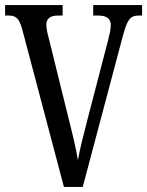

<svg xmlns="http://www.w3.org/2000/svg" viewBox="-20 -734 578 754"><path d="M67 -620 231 0H305L463 -595C481 -660 492 -673 526 -673H538V-714H346V-673H365C399 -673 415 -661 415 -635C415 -618 410 -598 405 -578L322 -259C305 -194 295 -153 286 -105C278 -152 268 -195 252 -258L171 -586C166 -604 162 -622 162 -637C162 -660 176 -673 208 -673H226V-714H0V-673H13C43 -673 55 -662 67 -620Z"/></svg>

Font: Noto Serif Tamil ExtraCondensed
Style: Italic
Weight: 400
Width: 2
Italic angle: -12°
Designer: Indian Type Foundry, Tom Grace, and the Monotype Design Team
Foundry: Monotype Imaging Inc.
Version: Version 2.003